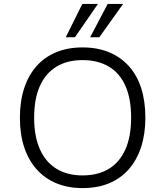

<svg xmlns="http://www.w3.org/2000/svg" viewBox="-20 -956 847 984"><path d="M403 8Q329 8 269.5 -16.5Q210 -41 168 -88Q126 -135 104 -201.5Q82 -268 82 -352Q82 -437 104 -504Q126 -571 167.5 -617.5Q209 -664 268.5 -688.5Q328 -713 403 -713Q479 -713 538.5 -688.5Q598 -664 640 -617.5Q682 -571 703.5 -504.5Q725 -438 725 -353Q725 -269 703 -202Q681 -135 639.5 -88Q598 -41 538.5 -16.5Q479 8 403 8ZM403 -57Q482 -57 537.5 -90.5Q593 -124 622.5 -190Q652 -256 652 -353Q652 -450 623 -515.5Q594 -581 538 -614.5Q482 -648 403 -648Q325 -648 269.5 -614.5Q214 -581 184.5 -515.5Q155 -450 155 -353Q155 -257 184.5 -191Q214 -125 269.5 -91Q325 -57 403 -57ZM317 -765 402 -936H482L364 -765ZM442 -765 532 -936H611L489 -765Z"/></svg>

Font: Nunito Sans 7pt Light
Style: Regular
Weight: 300
Designer: Vernon Adams
Foundry: Vernon Adams
Version: Version 3.101;gftools[0.9.27]